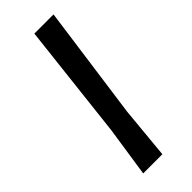

<svg xmlns="http://www.w3.org/2000/svg" viewBox="-216 -672 701 701"><g transform="rotate(-45 135.0 -321.0)"><path d="M236 -642 175 -201 156 0H57L86 -193L137 -642Z"/></g></svg>

Font: Alegreya Sans SC Medium
Style: Italic
Weight: 500
Italic angle: -7°
Designer: Juan Pablo del Peral
Foundry: Huerta Tipografica
Version: Version 2.007